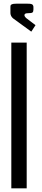

<svg xmlns="http://www.w3.org/2000/svg" viewBox="-20 -1023 228 1043"><path d="M36.6 -982.4Q36.6 -990.7 37.8 -994.1Q39.1 -997.6 45.9 -1000.2Q52.7 -1002.9 67.9 -1002.9H130.4Q141.6 -1002.9 148.4 -1001.5Q155.3 -1000 158 -996.3Q160.6 -992.7 161.1 -990.2Q161.6 -987.8 161.6 -982.4V-971.7Q161.6 -959.5 156.5 -955.3Q151.4 -951.2 130.4 -951.2Q112.8 -951.2 112.8 -940.4Q112.8 -934.1 121.1 -925.8L172.9 -886.2L149.9 -851.1L50.3 -923.8Q37.6 -935.1 36.6 -951.2ZM125 -791.5V0H41.5V-791.5Z"/></svg>

Font: Gputeks
Style: Regular
Weight: 500
Version: Version 0.9